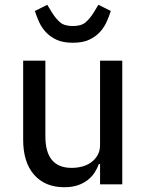

<svg xmlns="http://www.w3.org/2000/svg" viewBox="-20 -772 614 804"><path d="M399 -85H394Q387 -66 375.5 -48.5Q364 -31 346.5 -17.5Q329 -4 305 4Q281 12 249 12Q169 12 123 -40Q77 -92 77 -187V-518H170V-201Q170 -69 280 -69Q302 -69 323.5 -74.5Q345 -80 361.5 -92Q378 -104 388.5 -122Q399 -140 399 -164V-518H492V0H399ZM285 -593Q244 -593 217 -605.5Q190 -618 172 -637.5Q154 -657 143.5 -680.5Q133 -704 126 -726L178 -752L198 -719Q213 -695 231 -679Q249 -663 285 -663Q321 -663 339 -679Q357 -695 372 -719L392 -752L444 -726Q437 -704 426.5 -680.5Q416 -657 398 -637.5Q380 -618 353 -605.5Q326 -593 285 -593Z"/></svg>

Font: IBM Plex Sans Text
Style: Regular
Weight: 450
Designer: Mike Abbink, Paul van der Laan, Pieter van Rosmalen
Foundry: Bold Monday
Version: Version 3.005